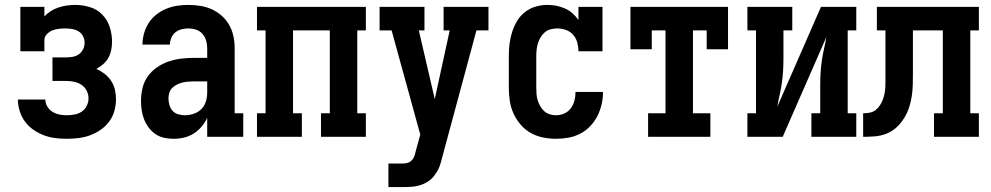

<svg xmlns="http://www.w3.org/2000/svg" viewBox="-20 -558 4040 783"><path d="M252 8Q228 8 204.5 5Q181 2 158.5 -6.5Q136 -15 116 -29Q96 -43 82 -62Q68 -81 60.5 -104.5Q53 -128 53 -152H165Q165 -137 173 -123.5Q181 -110 194 -102Q207 -94 222 -91Q237 -88 252 -88Q268 -88 284 -91Q300 -94 313 -102.5Q326 -111 333.5 -126Q341 -141 341 -156Q341 -156 341 -156.5Q341 -157 341 -157Q341 -173 333.5 -188Q326 -203 312.5 -212Q299 -221 282.5 -224.5Q266 -228 250 -228H194V-324H250Q264 -324 277.5 -326.5Q291 -329 302 -337Q313 -345 319 -357.5Q325 -370 325 -384Q325 -398 318.5 -410.5Q312 -423 300.5 -430Q289 -437 275 -439.5Q261 -442 248 -442Q234 -442 220 -440.5Q206 -439 193.5 -434Q181 -429 171 -418.5Q161 -408 161 -394V-349H63V-530H161V-491Q173 -504 187.5 -513Q202 -522 218.5 -527.5Q235 -533 252.5 -535.5Q270 -538 287 -538Q317 -538 346.5 -529Q376 -520 397 -498.5Q418 -477 427.5 -447.5Q437 -418 437 -388Q437 -371 433.5 -354Q430 -337 422 -322.5Q414 -308 401 -296.5Q388 -285 373 -277Q391 -269 406.5 -257Q422 -245 433 -228.5Q444 -212 448.5 -193Q453 -174 453 -154Q453 -130 446.5 -106Q440 -82 425.5 -62.5Q411 -43 391 -29Q371 -15 348 -6.5Q325 2 301 5Q277 8 252 8Z M688 8Q669 8 650 4Q631 0 615 -10.5Q599 -21 587 -37Q575 -53 568 -70.5Q561 -88 558 -107.5Q555 -127 555 -146Q555 -172 561 -198Q567 -224 582 -245.5Q597 -267 619 -282.5Q641 -298 665.5 -306.5Q690 -315 716 -318.5Q742 -322 769 -322H825V-361Q825 -377 820.5 -392.5Q816 -408 805.5 -420Q795 -432 779.5 -437Q764 -442 748 -442Q734 -442 720 -438.5Q706 -435 695 -426Q684 -417 678.5 -403.5Q673 -390 673 -376H561Q561 -399 567.5 -422Q574 -445 586.5 -464.5Q599 -484 617.5 -498.5Q636 -513 657.5 -522Q679 -531 702 -534.5Q725 -538 748 -538Q773 -538 797.5 -534Q822 -530 844 -520Q866 -510 884.5 -493.5Q903 -477 915 -455.5Q927 -434 932 -410Q937 -386 937 -361V-96H972V0H825V-77Q816 -58 802 -41.5Q788 -25 770 -13.5Q752 -2 731 3Q710 8 688 8ZM734 -88Q752 -88 770 -94Q788 -100 801 -113Q814 -126 819.5 -144Q825 -162 825 -180V-226H769Q757 -226 745.5 -225Q734 -224 722.5 -221Q711 -218 700.5 -212.5Q690 -207 682 -199Q674 -191 670.5 -179.5Q667 -168 667 -157Q667 -143 671 -129.5Q675 -116 684 -106Q693 -96 706.5 -92Q720 -88 734 -88Z M1028 0V-96H1063V-434H1028V-530H1472V-434H1437V-96H1472V0H1289V-96H1325V-434H1175V-96H1211V0Z M1564 205V109H1621Q1631 109 1641 106.5Q1651 104 1658.5 96.5Q1666 89 1669.5 79.5Q1673 70 1675 60L1694 -9L1577 -434H1528V-530H1711V-434H1688L1753 -154L1814 -434H1789V-530H1972V-434H1923L1783 85Q1779 102 1773.5 118Q1768 134 1758 148Q1748 165 1732.5 177Q1717 189 1698.5 195.5Q1680 202 1660.5 203.5Q1641 205 1621 205Z M2247 8Q2221 8 2194 2.5Q2167 -3 2144 -16Q2121 -29 2103 -50Q2085 -71 2074 -95.5Q2063 -120 2059 -146.5Q2055 -173 2055 -200V-330Q2055 -355 2058 -379.5Q2061 -404 2068.5 -427.5Q2076 -451 2088.5 -472Q2101 -493 2120.5 -508.5Q2140 -524 2164 -531Q2188 -538 2212 -538Q2231 -538 2249 -534.5Q2267 -531 2284 -523.5Q2301 -516 2315 -503.5Q2329 -491 2339 -476V-530H2437V-349H2339Q2339 -367 2334 -385Q2329 -403 2317 -416.5Q2305 -430 2287.5 -436Q2270 -442 2252 -442Q2238 -442 2225 -438.5Q2212 -435 2202 -426.5Q2192 -418 2185 -406.5Q2178 -395 2174 -382.5Q2170 -370 2168.5 -356.5Q2167 -343 2167 -330V-200Q2167 -187 2168 -174Q2169 -161 2173 -148.5Q2177 -136 2183.5 -124.5Q2190 -113 2199.5 -104.5Q2209 -96 2221.5 -92Q2234 -88 2247 -88Q2265 -88 2281 -95Q2297 -102 2307.5 -116Q2318 -130 2322.5 -147Q2327 -164 2327 -182Q2327 -182 2327 -182Q2327 -182 2327 -183H2439Q2439 -182 2439 -181.5Q2439 -181 2439 -181Q2439 -155 2433 -130.5Q2427 -106 2415.5 -83.5Q2404 -61 2386 -42.5Q2368 -24 2345.5 -12.5Q2323 -1 2298 3.5Q2273 8 2247 8Z M2623 0V-96H2694V-434H2638V-357H2551V-530H2949V-357H2862V-434H2806V-96H2877V0Z M3028 0V-96H3063V-434H3028V-530H3211V-434H3175V-318Q3175 -293 3173.5 -268.5Q3172 -244 3168.5 -219.5Q3165 -195 3159.5 -171Q3154 -147 3150 -123L3328 -530H3472V-434H3437V-96H3472V0H3289V-96H3325V-212Q3325 -237 3326.5 -261.5Q3328 -286 3331.5 -310.5Q3335 -335 3340.5 -359Q3346 -383 3350 -407L3172 0Z M3500 0V-96Q3513 -96 3526.5 -98.5Q3540 -101 3550.5 -109Q3561 -117 3568.5 -128.5Q3576 -140 3580.5 -152.5Q3585 -165 3587.5 -178Q3590 -191 3590.5 -204.5Q3591 -218 3591 -231.5Q3591 -245 3591 -258Q3591 -259 3591 -260.5Q3591 -262 3591 -263V-434H3556V-530H3972V-434H3937V-96H3972V0H3789V-96H3825V-434H3703V-264Q3703 -240 3702.5 -215.5Q3702 -191 3698.5 -167Q3695 -143 3687.5 -120Q3680 -97 3667 -76Q3654 -55 3636 -38.5Q3618 -22 3595.5 -13Q3573 -4 3548.5 -2Q3524 0 3500 0Z"/></svg>

Font: Iosevka Slab
Style: Bold
Weight: 700
Monospace: yes
Designer: Belleve Invis
Foundry: Belleve Invis
Version: Version 11.1.1; ttfautohint (v1.8.3)